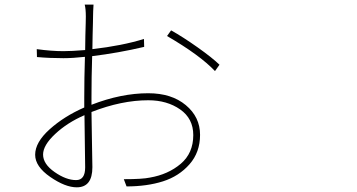

<svg xmlns="http://www.w3.org/2000/svg" viewBox="-20 -802 1540 829"><path d="M308.6 -24.4Q347.7 -24.4 347.7 -79.1Q347.7 -107.4 346.2 -191.4Q344.7 -275.4 344.7 -304.7Q270.5 -272.5 218.3 -223.6Q166 -174.8 166 -134.8Q166 -93.8 215.8 -59.1Q265.6 -24.4 308.6 -24.4ZM375 -382.8V-349.6Q502.9 -399.4 620.1 -399.4Q720.7 -399.4 782.2 -348.1Q843.8 -296.9 843.8 -219.7Q843.8 -144.5 798.3 -92.8Q752.9 -41 683.6 -19Q614.3 2.9 526.4 2.9L514.6 -28.3Q594.7 -28.3 627 -35.2Q706.1 -48.8 760.3 -94.7Q814.5 -140.6 814.5 -218.8Q814.5 -290 757.8 -329.6Q701.2 -369.1 620.1 -369.1Q504.9 -369.1 375 -318.4Q375 -279.3 377 -193.8Q378.9 -108.4 378.9 -80.1Q378.9 6.8 311.5 6.8Q261.7 6.8 196.8 -38.1Q131.8 -83 131.8 -133.8Q131.8 -187.5 194.3 -243.7Q256.8 -299.8 343.8 -337.9V-379.9Q343.8 -464.8 346.7 -556.6Q293.9 -550.8 253.9 -550.8Q193.4 -550.8 139.6 -555.7L138.7 -589.8Q203.1 -581.1 253.9 -581.1Q289.1 -581.1 347.7 -585.9Q347.7 -615.2 348.6 -647.9Q349.6 -680.7 350.1 -702.1Q350.6 -723.6 350.6 -730.5Q350.6 -763.7 345.7 -782.2H383.8Q381.8 -749 381.8 -732.4Q381.8 -724.6 381.3 -703.6Q380.9 -682.6 379.9 -650.4Q378.9 -618.2 378.9 -589.8Q506.8 -604.5 601.6 -633.8L602.5 -599.6Q490.2 -573.2 377.9 -559.6Q375 -468.8 375 -382.8ZM701.2 -646.5 718.8 -670.9Q769.5 -642.6 833 -597.7Q896.5 -552.7 927.7 -522.5L908.2 -495.1Q843.8 -563.5 701.2 -646.5Z"/></svg>

Font: Bpmf Zihi Sans ExtraLight
Style: ExtraLight
Weight: 250
Foundry: But Ko
Version: Version 1.320